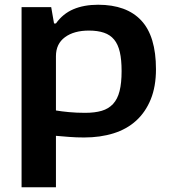

<svg xmlns="http://www.w3.org/2000/svg" viewBox="-20 -570 722 810"><path d="M71 -540H196L208 -471H216Q245 -512 289.5 -531Q334 -550 394 -550Q514 -550 576 -483.5Q638 -417 638 -278Q638 -205 616 -151Q594 -97 554.5 -61Q515 -25 459 -7.5Q403 10 335 10Q301 10 270.5 7.5Q240 5 216 3V220H71ZM339 -94Q380 -94 409 -102.5Q438 -111 457 -131.5Q476 -152 484.5 -186Q493 -220 493 -270Q493 -318 485.5 -350.5Q478 -383 461.5 -403Q445 -423 418.5 -432Q392 -441 355 -441Q292 -441 254 -413Q216 -385 216 -333V-104Q239 -100 271 -97Q303 -94 339 -94Z"/></svg>

Font: Encode Sans Wide
Style: SemiBold
Weight: 600
Designer: Pablo Impallari, Andres Torresi
Foundry: Pablo Impallari, Andres Torresi
Version: Version 1.000; ttfautohint (v1.00) -l 8 -r 50 -G 200 -x 14 -